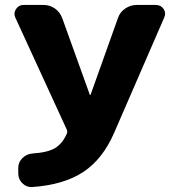

<svg xmlns="http://www.w3.org/2000/svg" viewBox="-20 -750 702 778"><path d="M251 -224 42 -679Q34 -697 45 -713.5Q56 -730 75 -730H156Q182 -730 202.5 -715.5Q223 -701 232 -677L344 -366Q344 -365 345 -365Q347 -365 347 -366L458 -677Q466 -701 487.5 -715.5Q509 -730 534 -730H611Q632 -730 643 -713.5Q654 -697 645 -678L443 -213Q397 -106 318 -53.5Q239 -1 110 8Q87 9 70.5 -7.5Q54 -24 54 -47V-70Q54 -93 71 -109.5Q88 -126 111 -128Q174 -132 204 -150.5Q234 -169 251 -209Q254 -216 251 -224Z"/></svg>

Font: Rounded Mplus 1c ExtraBold
Style: Regular
Weight: 800
Version: Version 1.059.20150529